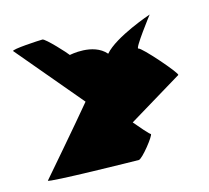

<svg xmlns="http://www.w3.org/2000/svg" viewBox="-85 -651 818 750"><g transform="rotate(-15 324.0 -276.0)"><path d="M24 -14C20 -6 376 0 388 0C402 0 464 -79 460 -86C460 -86 460 -80 403 -148L623 -281C628 -288 512 -421 499 -421C486 -421 576 -538 576 -538C576 -538 428 -488 380 -432C332 -488 234 -466 234 -466C230 -473 158 -552 146 -552C132 -552 20 -546 24 -538L246 -274C190 -206 24 -14 24 -14Z"/></g></svg>

Font: Ampere
Style: SC
Weight: 400
Version: Version 1